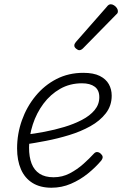

<svg xmlns="http://www.w3.org/2000/svg" viewBox="-20 -860 572 899"><path d="M221 19Q168 19 132 -3.5Q96 -26 78 -67.5Q60 -109 60 -165Q60 -233 82.5 -296.5Q105 -360 146.5 -410.5Q188 -461 244.5 -490Q301 -519 370 -519Q418 -519 447 -504.5Q476 -490 489.5 -466Q503 -442 503 -412Q503 -365 475.5 -329.5Q448 -294 403 -269Q358 -244 304 -227.5Q250 -211 195.5 -200.5Q141 -190 94 -183L99 -229Q141 -234 188.5 -243Q236 -252 281 -265.5Q326 -279 363.5 -298.5Q401 -318 423 -344.5Q445 -371 445 -405Q445 -438 423.5 -454Q402 -470 364 -470Q307 -470 261.5 -444Q216 -418 183.5 -374.5Q151 -331 133.5 -277Q116 -223 116 -169Q116 -125 128 -94Q140 -63 165.5 -46.5Q191 -30 231 -30Q272 -30 307 -48.5Q342 -67 370.5 -92.5Q399 -118 419 -140Q427 -149 436 -148Q445 -147 452 -140Q459 -134 460.5 -126.5Q462 -119 454 -108Q427 -76 391 -47Q355 -18 312 0.5Q269 19 221 19ZM351 -625Q345 -625 336.5 -632Q328 -639 328 -646Q328 -651 329.5 -654.5Q331 -658 335 -663L479 -827Q485 -835 489.5 -837.5Q494 -840 499 -840Q506 -840 514 -835Q522 -830 527 -822.5Q532 -815 532 -808Q532 -803 530.5 -799.5Q529 -796 524 -792L369 -634Q360 -625 351 -625Z"/></svg>

Font: Playwrite US Trad ExtraLight
Style: Regular
Weight: 250
Designer: Veronika Burian, José Scaglione
Foundry: TypeTogether
Version: Version 1.003